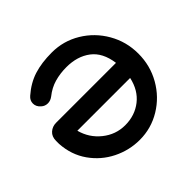

<svg xmlns="http://www.w3.org/2000/svg" viewBox="-169 -907 1114 1114"><g transform="rotate(-45 388.0 -350.0)"><path d="M736 -350Q736 -252 689 -169.5Q642 -87 562 -38.5Q482 10 388 10Q302 10 224.5 -28.5Q147 -67 96.5 -138.5Q46 -210 40 -305V-330Q40 -365 62 -384.5Q84 -404 115 -404H606Q593 -500 533.5 -545Q474 -590 385 -590Q333 -590 287.5 -577Q242 -564 202 -532Q182 -517 161 -517Q137 -517 120 -533Q98 -552 98 -578Q98 -603 119 -621Q175 -670 238 -690Q301 -710 385 -710Q480 -710 560.5 -661.5Q641 -613 688.5 -530.5Q736 -448 736 -350ZM602 -284H169Q189 -208 250 -159Q311 -110 388 -110Q468 -110 526 -155.5Q584 -201 602 -284Z"/></g></svg>

Font: Quicksand
Style: Bold
Weight: 700
Version: Version 3.000